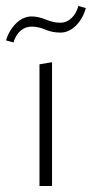

<svg xmlns="http://www.w3.org/2000/svg" viewBox="-27 -622 307 642"><path d="M105 0V-407L147 -414V0ZM18 -480 -7 -487Q4 -522 27.5 -544.5Q51 -567 79 -567Q101 -567 126.5 -556.5Q152 -546 175 -546Q195 -546 211.5 -561Q228 -576 235 -602L260 -595Q250 -559 226.5 -536Q203 -513 175 -513Q148 -513 124.5 -523Q101 -533 79 -533Q58 -533 42 -519.5Q26 -506 18 -480Z"/></svg>

Font: Ysabeau Office ExtraLight
Style: Regular
Weight: 250
Designer: Christian Thalmann (Catharsis Fonts)
Version: Version 2.001;gftools[0.9.30]; featfreeze: tnum,lnum,ss02